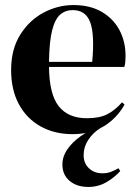

<svg xmlns="http://www.w3.org/2000/svg" viewBox="-20 -516 547 760"><path d="M271 -496Q336 -496 382 -469.5Q428 -443 452.5 -397.5Q477 -352 477 -294Q477 -283 476 -271.5Q475 -260 472 -251H174Q175 -143 212.5 -95.5Q250 -48 324 -48Q374 -48 405 -64Q436 -80 463 -111L473 -102Q442 -47 390.5 -16Q339 15 267 15Q196 15 141 -15.5Q86 -46 55 -103Q24 -160 24 -239Q24 -321 60 -378.5Q96 -436 152.5 -466Q209 -496 271 -496ZM268 -476Q239 -476 218.5 -458.5Q198 -441 186.5 -396.5Q175 -352 174 -271H345Q355 -380 337 -428Q319 -476 268 -476ZM330 224Q284 224 255.5 200Q227 176 227 135Q227 103 247.5 74Q268 45 299.5 23Q331 1 362 -10H379Q348 9 329.5 37.5Q311 66 311 98Q311 130 332 150Q353 170 386 170Q405 170 421 163.5Q437 157 449 150L456 161Q434 186 401.5 205Q369 224 330 224Z"/></svg>

Font: DeepMind Serif Display
Style: Regular
Weight: 400
Designer: Frank Grießhammer / Modifications: Colophon Foundry
Foundry: Colophon Foundry
Version: Version 5.003; ttfautohint (v1.8.2)